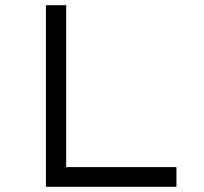

<svg xmlns="http://www.w3.org/2000/svg" viewBox="-20 -720 788 740"><path d="M157 0V-700H235V-76H660V0Z"/></svg>

Font: Lexend Mega Light
Style: Regular
Weight: 300
Version: Version 1.007